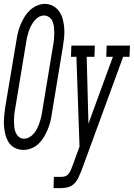

<svg xmlns="http://www.w3.org/2000/svg" viewBox="-32 -765 690 990"><path d="M89 8Q65 8 44.5 -2.5Q24 -13 12.5 -31.5Q1 -50 -4.5 -72.5Q-10 -95 -11.5 -118.5Q-13 -142 -10.5 -165.5Q-8 -189 -5 -213L53 -558Q56 -579 61 -599Q66 -619 74.5 -639Q83 -659 94.5 -678Q106 -697 122 -712Q138 -727 158.5 -736Q179 -745 200 -745Q223 -745 243 -733.5Q263 -722 275 -703.5Q287 -685 292.5 -662.5Q298 -640 299.5 -617Q301 -594 298.5 -570Q296 -546 292 -522L235 -177Q232 -156 227 -136Q222 -116 213.5 -96Q205 -76 193.5 -57Q182 -38 166 -23Q150 -8 129.5 0Q109 8 89 8ZM92 -50Q106 -50 119.5 -57.5Q133 -65 143 -77Q153 -89 159.5 -102.5Q166 -116 171 -130Q176 -144 179.5 -158Q183 -172 185 -187L242 -532Q245 -547 246.5 -562.5Q248 -578 248 -593.5Q248 -609 246.5 -624Q245 -639 239.5 -653Q234 -667 222 -676Q210 -685 195 -685Q180 -685 167 -677Q154 -669 144.5 -657Q135 -645 128 -631.5Q121 -618 116.5 -604.5Q112 -591 108.5 -577Q105 -563 103 -548L46 -203Q43 -188 41.5 -172.5Q40 -157 40 -141.5Q40 -126 41.5 -111Q43 -96 48.5 -82.5Q54 -69 65 -59.5Q76 -50 92 -50ZM244 205 246 147H285Q295 147 305 143.5Q315 140 322 131Q329 122 333 112Q337 102 341 92L378 -9L362 -472H334L336 -530H457L455 -472H415L424 -127L550 -472H516L518 -530H638L636 -472H603L392 104L388 115Q381 132 373 149.5Q365 167 351.5 181Q338 195 319.5 200Q301 205 283 205Z"/></svg>

Font: Iosevka Slab LtExObl
Style: Regular
Weight: 300
Width: 7
Italic angle: -9°
Monospace: yes
Designer: Belleve Invis
Foundry: Belleve Invis
Version: Version 11.1.0; ttfautohint (v1.8.3)